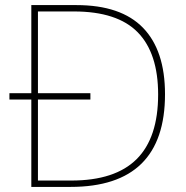

<svg xmlns="http://www.w3.org/2000/svg" viewBox="-20 -734 732 754"><path d="M628 -364Q628 0 257 0H103V-343H17V-368H103V-714H280Q455 -714 541.5 -625Q628 -536 628 -364ZM129 -689V-368H335V-343H129V-25H260Q432 -25 516.5 -109Q601 -193 601 -363Q601 -525 521 -607Q441 -689 270 -689Z"/></svg>

Font: Noto Sans UI Thin
Style: Regular
Weight: 250
Designer: Monotype Design Team
Foundry: Monotype Imaging Inc.
Version: Version 1.001